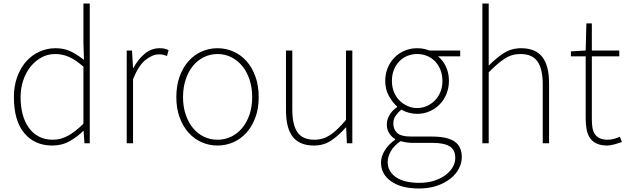

<svg xmlns="http://www.w3.org/2000/svg" viewBox="-20 -814 3565 1091"><path d="M59 -262Q59 -326 78 -377.5Q97 -429 129 -465Q161 -501 204 -520.5Q247 -540 295 -540Q343 -540 378.5 -523.5Q414 -507 454 -476Q455 -476 457 -474L454 -573V-794H490V0H460L455 -70H453Q420 -37 376 -12Q332 13 277 13Q177 13 118 -57.5Q59 -128 59 -262ZM97 -262Q97 -208 109 -163.5Q121 -119 144.5 -87Q168 -55 202 -37.5Q236 -20 280 -20Q326 -20 368 -43.5Q410 -67 454 -111V-435Q410 -474 372.5 -490.5Q335 -507 293 -507Q251 -507 215.5 -487.5Q180 -468 153.5 -435Q127 -402 112 -357.5Q97 -313 97 -262Z M700 -527H730L736 -428H738Q764 -476 801.5 -508Q839 -540 887 -540Q901 -540 912.5 -538Q924 -536 938 -529L929 -496Q916 -501 907 -503Q898 -505 882 -505Q847 -505 807 -473.5Q767 -442 736 -364V0H700Z M1216 13Q1169 13 1126.5 -5.5Q1084 -24 1052 -59.5Q1020 -95 1001 -146Q982 -197 982 -262Q982 -328 1001 -380Q1020 -432 1052 -467.5Q1084 -503 1126.5 -521.5Q1169 -540 1216 -540Q1263 -540 1305.5 -521.5Q1348 -503 1380 -467.5Q1412 -432 1431 -380Q1450 -328 1450 -262Q1450 -197 1431 -146Q1412 -95 1380 -59.5Q1348 -24 1305.5 -5.5Q1263 13 1216 13ZM1216 -20Q1258 -20 1294 -37.5Q1330 -55 1356.5 -87Q1383 -119 1398 -163.5Q1413 -208 1413 -262Q1413 -316 1398 -361.5Q1383 -407 1356.5 -439Q1330 -471 1294 -489Q1258 -507 1216 -507Q1174 -507 1138 -489Q1102 -471 1076 -439Q1050 -407 1035 -361.5Q1020 -316 1020 -262Q1020 -208 1035 -163.5Q1050 -119 1076 -87Q1102 -55 1138 -37.5Q1174 -20 1216 -20Z M1641 -527V-192Q1641 -104 1670.5 -62Q1700 -20 1767 -20Q1816 -20 1856.5 -47Q1897 -74 1946 -133V-527H1982V0H1951L1947 -90H1945Q1905 -44 1862 -15.5Q1819 13 1764 13Q1683 13 1644 -36Q1605 -85 1605 -188V-527Z M2361 257Q2260 257 2202.5 216.5Q2145 176 2145 110Q2145 75 2166.5 40.5Q2188 6 2225 -20V-24Q2205 -36 2191.5 -57Q2178 -78 2178 -108Q2178 -126 2184 -141Q2190 -156 2198.5 -168.5Q2207 -181 2217 -190Q2227 -199 2236 -205V-209Q2211 -231 2190 -268.5Q2169 -306 2169 -354Q2169 -394 2183 -428Q2197 -462 2221.5 -487Q2246 -512 2279 -526Q2312 -540 2350 -540Q2373 -540 2390.5 -536Q2408 -532 2419 -527H2595V-494H2469Q2497 -471 2514 -435Q2531 -399 2531 -354Q2531 -315 2517 -280.5Q2503 -246 2478.5 -221Q2454 -196 2421 -181.5Q2388 -167 2350 -167Q2327 -167 2303 -173.5Q2279 -180 2261 -191Q2243 -177 2229 -157.5Q2215 -138 2215 -111Q2215 -81 2236 -59.5Q2257 -38 2318 -38H2435Q2523 -38 2563.5 -9.5Q2604 19 2604 79Q2604 113 2587 145Q2570 177 2538 202Q2506 227 2461.5 242Q2417 257 2361 257ZM2350 -200Q2379 -200 2405 -211.5Q2431 -223 2451 -243Q2471 -263 2482.5 -291.5Q2494 -320 2494 -354Q2494 -389 2482.5 -417.5Q2471 -446 2451.5 -466Q2432 -486 2406 -496.5Q2380 -507 2350 -507Q2321 -507 2295 -496.5Q2269 -486 2249.5 -466Q2230 -446 2218.5 -418Q2207 -390 2207 -354Q2207 -320 2218.5 -291.5Q2230 -263 2250 -243Q2270 -223 2296 -211.5Q2322 -200 2350 -200ZM2363 225Q2410 225 2448 212.5Q2486 200 2512.5 180Q2539 160 2553 135Q2567 110 2567 84Q2567 37 2535 17.5Q2503 -2 2440 -2H2320Q2315 -2 2296.5 -4Q2278 -6 2256 -12Q2217 15 2200 46.5Q2183 78 2183 107Q2183 160 2229.5 192.5Q2276 225 2363 225Z M2721 -794H2757V-441Q2799 -484 2842.5 -512Q2886 -540 2941 -540Q3022 -540 3061 -491Q3100 -442 3100 -339V0H3064V-334Q3064 -422 3034.5 -464.5Q3005 -507 2937 -507Q2888 -507 2848 -481Q2808 -455 2757 -403V0H2721Z M3308 -527 3312 -681H3343V-527H3499V-494H3343V-135Q3343 -110 3346.5 -88.5Q3350 -67 3360 -52Q3370 -37 3388 -28.5Q3406 -20 3435 -20Q3450 -20 3469 -25Q3488 -30 3502 -37L3514 -7Q3491 1 3468.5 7Q3446 13 3432 13Q3395 13 3371 2Q3347 -9 3333 -29Q3319 -49 3313.5 -77.5Q3308 -106 3308 -140V-494H3224V-522Z"/></svg>

Font: Kinto Sans Thin
Style: Regular
Weight: 100
Designer: Authors: Ryoko NISHIZUKA  (kana & ideographs); Paul D. Hunt (Latin, Greek & Cyrillic); Wenlong ZHANG  (bopomofo); Sandol
Foundry: Adobe Systems Incorporated, ookami Inc.
Version: Version 0.001